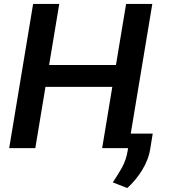

<svg xmlns="http://www.w3.org/2000/svg" viewBox="-20 -747 852 968"><path d="M26.3 0 147 -727.3H278.8L227.6 -419.4H564.6L615.8 -727.3H747.9L639.2 -73.5H750L737.2 5Q732.6 33.4 721.8 60.4Q710.9 87.4 695.7 112.2Q680.4 137.1 661.6 159.4Q642.8 181.8 621.8 201L548.7 172.6Q560.7 154.1 572.3 136Q583.8 117.9 594.5 98.7Q616.5 59.3 623.9 11.7L625.7 0H495L546.2 -308.9H209.2L158 0Z"/></svg>

Font: Inter P Semi Bold
Style: Italic
Weight: 600
Italic angle: 9.39999°
Designer: Rasmus Andersson
Foundry: rsms
Version: Version 3.018;git-588b23468